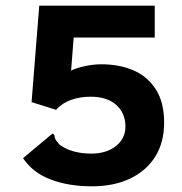

<svg xmlns="http://www.w3.org/2000/svg" viewBox="-20 -643 640 675"><path d="M303 12Q221 12 158 -12Q95 -36 61 -87L158 -168L166 -174L172 -166Q172 -158 175.5 -152Q179 -146 190 -134Q212 -118 240 -110.5Q268 -103 301 -103Q354 -103 387.5 -129.5Q421 -156 421 -198Q421 -245 389 -274Q357 -303 298 -303Q262 -303 230.5 -292Q199 -281 177 -257L91 -284L118 -623H524V-511H239L230 -395Q251 -405 280.5 -411Q310 -417 336 -417Q400 -417 449.5 -395.5Q499 -374 528 -328.5Q557 -283 557 -212Q557 -142 525.5 -92Q494 -42 437 -15Q380 12 303 12Z"/></svg>

Font: Inconsolata Expanded Black
Style: Regular
Weight: 900
Width: 7
Monospace: yes
Designer: Raph Levien, Cyreal, Brenton Simpson
Foundry: Raph Levien, Cyreal, Google
Version: Version 3.001; ttfautohint (v1.8.2.53-6de2)